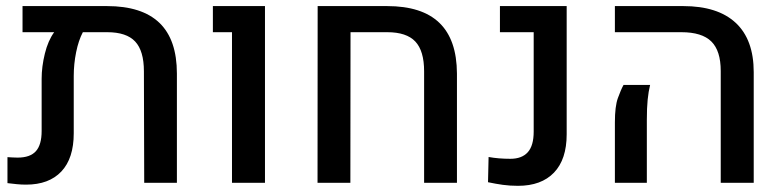

<svg xmlns="http://www.w3.org/2000/svg" viewBox="-20 -598 2557 628"><path d="M330.1 -578.1Q444.3 -578.1 501.5 -523.2Q558.6 -468.3 558.6 -357.4V0H451.7L450.7 -364.7Q450.7 -431.6 422.1 -462.2Q393.6 -492.7 330.6 -492.7H251Q236.8 -465.8 229 -427.2Q221.2 -388.7 221.2 -349.1V-162.1Q221.2 -80.1 180.7 -37.1Q140.1 5.9 65.4 5.9Q49.3 5.9 34.9 4.4Q20.5 2.9 4.4 1V-84Q13.2 -83.5 21.5 -83Q29.8 -82.5 37.6 -82.5Q78.6 -82.5 97.4 -103.5Q116.2 -124.5 116.2 -169.4V-340.3Q116.2 -379.9 126.7 -422.6Q137.2 -465.3 157.2 -492.7H53.7V-578.1Z M738.8 0V-492.7H676.3V-578.1H846.7V0Z M1018.6 0 1019 -578.1H1246.1Q1360.4 -578.1 1417.2 -523.2Q1474.1 -468.3 1474.6 -357.4V0H1367.2V-364.7Q1367.2 -431.6 1338.4 -462.2Q1309.6 -492.7 1246.6 -492.7H1126.5L1126 0Z M1674.3 9.8Q1647.9 9.8 1624.8 6.6Q1601.6 3.4 1576.2 -2L1578.1 -84.5Q1610.8 -78.6 1649.4 -78.6Q1687 -78.6 1706.3 -100.1Q1725.6 -121.6 1725.6 -167.5V-492.7H1615.2V-578.1H1833.5V-158.7Q1833.5 -76.7 1792 -33.4Q1750.5 9.8 1674.3 9.8Z M2337.4 0V-365.7Q2337.4 -432.1 2306.6 -462.4Q2275.9 -492.7 2208.5 -492.7H1991.2V-578.1H2214.8Q2327.6 -578.1 2386.5 -523.2Q2445.3 -468.3 2445.3 -361.8V0ZM1991.2 0V-197.8Q1991.2 -250.5 2001 -277.3Q2010.7 -304.2 2019.5 -320.3H2106.4Q2101.1 -298.8 2098.4 -272Q2095.7 -245.1 2095.7 -206.1V0Z"/></svg>

Font: Heebo Medium
Style: Regular
Weight: 500
Designer: Oded Ezer
Foundry: Ezer Type House
Version: Version 3.100